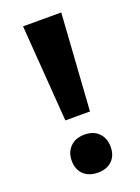

<svg xmlns="http://www.w3.org/2000/svg" viewBox="-130 -717 573 784"><g transform="rotate(-20 156.5 -325.0)"><path d="M104 -238 73 -658H239L211 -238ZM157 8Q118 8 95 -14Q72 -36 72 -74Q72 -111 95 -134Q118 -157 157 -157Q196 -157 218.5 -134Q241 -111 241 -74Q241 -36 218.5 -14Q196 8 157 8Z"/></g></svg>

Font: Ysabeau Infant ExtraBold
Style: Regular
Weight: 800
Designer: Christian Thalmann (Catharsis Fonts)
Version: Version 2.001;gftools[0.9.30]; featfreeze: ss01,ss02,lnum